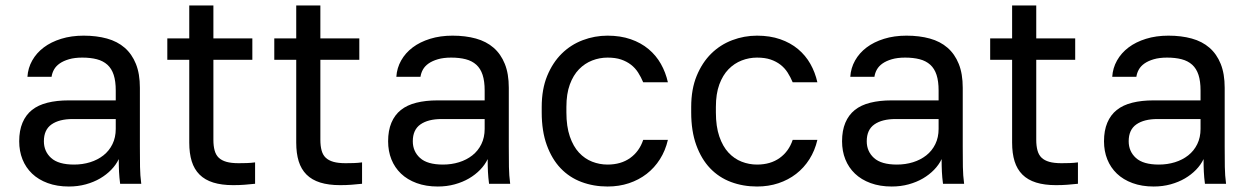

<svg xmlns="http://www.w3.org/2000/svg" viewBox="-20 -670 4560 700"><path d="M231 10Q188 10 154 -2.5Q120 -15 97 -37Q74 -59 62 -89Q50 -119 50 -155Q50 -194 62 -222.5Q74 -251 96.5 -269Q119 -287 153 -295.5Q187 -304 230 -304H402V-340Q402 -374 394.5 -397Q387 -420 371.5 -434Q356 -448 333 -454Q310 -460 280 -460Q252 -460 231.5 -454Q211 -448 197.5 -438.5Q184 -429 177 -416.5Q170 -404 168 -390H80Q82 -422 97.5 -449.5Q113 -477 139.5 -497Q166 -517 203 -528.5Q240 -540 285 -540Q332 -540 370 -529.5Q408 -519 434.5 -496Q461 -473 475.5 -437Q490 -401 490 -350V-135Q490 -93 490.5 -61.5Q491 -30 495 0H418Q415 -23 414 -43.5Q413 -64 413 -90Q403 -69 385.5 -51Q368 -33 345 -19.5Q322 -6 293 2Q264 10 231 10ZM250 -70Q281 -70 308.5 -78.5Q336 -87 357 -103.5Q378 -120 390 -144.5Q402 -169 402 -200V-236H245Q196 -236 168 -216.5Q140 -197 140 -155Q140 -118 166.5 -94Q193 -70 250 -70Z M830 5Q788 5 757.5 -4.5Q727 -14 707.5 -33.5Q688 -53 679 -82Q670 -111 670 -150V-452H590V-530H670V-650H758V-530H900V-452H758V-160Q758 -138 762.5 -121.5Q767 -105 777.5 -95Q788 -85 805.5 -80Q823 -75 850 -75Q865 -75 880 -75.5Q895 -76 910 -78V0Q891 2 872 3.5Q853 5 830 5Z M1220 5Q1178 5 1147.5 -4.5Q1117 -14 1097.5 -33.5Q1078 -53 1069 -82Q1060 -111 1060 -150V-452H980V-530H1060V-650H1148V-530H1290V-452H1148V-160Q1148 -138 1152.5 -121.5Q1157 -105 1167.5 -95Q1178 -85 1195.5 -80Q1213 -75 1240 -75Q1255 -75 1270 -75.5Q1285 -76 1300 -78V0Q1281 2 1262 3.5Q1243 5 1220 5Z M1576 10Q1533 10 1499 -2.5Q1465 -15 1442 -37Q1419 -59 1407 -89Q1395 -119 1395 -155Q1395 -194 1407 -222.5Q1419 -251 1441.5 -269Q1464 -287 1498 -295.5Q1532 -304 1575 -304H1747V-340Q1747 -374 1739.5 -397Q1732 -420 1716.5 -434Q1701 -448 1678 -454Q1655 -460 1625 -460Q1597 -460 1576.5 -454Q1556 -448 1542.5 -438.5Q1529 -429 1522 -416.5Q1515 -404 1513 -390H1425Q1427 -422 1442.5 -449.5Q1458 -477 1484.5 -497Q1511 -517 1548 -528.5Q1585 -540 1630 -540Q1677 -540 1715 -529.5Q1753 -519 1779.5 -496Q1806 -473 1820.5 -437Q1835 -401 1835 -350V-135Q1835 -93 1835.5 -61.5Q1836 -30 1840 0H1763Q1760 -23 1759 -43.5Q1758 -64 1758 -90Q1748 -69 1730.5 -51Q1713 -33 1690 -19.5Q1667 -6 1638 2Q1609 10 1576 10ZM1595 -70Q1626 -70 1653.5 -78.5Q1681 -87 1702 -103.5Q1723 -120 1735 -144.5Q1747 -169 1747 -200V-236H1590Q1541 -236 1513 -216.5Q1485 -197 1485 -155Q1485 -118 1511.5 -94Q1538 -70 1595 -70Z M2195 10Q2144 10 2100 -6.5Q2056 -23 2024 -56.5Q1992 -90 1973.5 -141Q1955 -192 1955 -260V-280Q1955 -345 1975 -393.5Q1995 -442 2028 -474.5Q2061 -507 2104.5 -523.5Q2148 -540 2195 -540Q2242 -540 2279.5 -527Q2317 -514 2344.5 -491Q2372 -468 2389.5 -437Q2407 -406 2415 -370H2325Q2317 -389 2306.5 -405.5Q2296 -422 2280.5 -434Q2265 -446 2244.5 -453Q2224 -460 2195 -460Q2166 -460 2139 -449.5Q2112 -439 2091 -417.5Q2070 -396 2057.5 -362Q2045 -328 2045 -280V-260Q2045 -209 2057.5 -172.5Q2070 -136 2091 -113.5Q2112 -91 2139 -80.5Q2166 -70 2195 -70Q2244 -70 2277.5 -94Q2311 -118 2325 -160H2415Q2406 -121 2386 -89.5Q2366 -58 2337.5 -36Q2309 -14 2273 -2Q2237 10 2195 10Z M2740 10Q2689 10 2645 -6.5Q2601 -23 2569 -56.5Q2537 -90 2518.5 -141Q2500 -192 2500 -260V-280Q2500 -345 2520 -393.5Q2540 -442 2573 -474.5Q2606 -507 2649.5 -523.5Q2693 -540 2740 -540Q2787 -540 2824.5 -527Q2862 -514 2889.5 -491Q2917 -468 2934.5 -437Q2952 -406 2960 -370H2870Q2862 -389 2851.5 -405.5Q2841 -422 2825.5 -434Q2810 -446 2789.5 -453Q2769 -460 2740 -460Q2711 -460 2684 -449.5Q2657 -439 2636 -417.5Q2615 -396 2602.5 -362Q2590 -328 2590 -280V-260Q2590 -209 2602.5 -172.5Q2615 -136 2636 -113.5Q2657 -91 2684 -80.5Q2711 -70 2740 -70Q2789 -70 2822.5 -94Q2856 -118 2870 -160H2960Q2951 -121 2931 -89.5Q2911 -58 2882.5 -36Q2854 -14 2818 -2Q2782 10 2740 10Z M3231 10Q3188 10 3154 -2.5Q3120 -15 3097 -37Q3074 -59 3062 -89Q3050 -119 3050 -155Q3050 -194 3062 -222.5Q3074 -251 3096.5 -269Q3119 -287 3153 -295.5Q3187 -304 3230 -304H3402V-340Q3402 -374 3394.5 -397Q3387 -420 3371.5 -434Q3356 -448 3333 -454Q3310 -460 3280 -460Q3252 -460 3231.5 -454Q3211 -448 3197.5 -438.5Q3184 -429 3177 -416.5Q3170 -404 3168 -390H3080Q3082 -422 3097.5 -449.5Q3113 -477 3139.5 -497Q3166 -517 3203 -528.5Q3240 -540 3285 -540Q3332 -540 3370 -529.5Q3408 -519 3434.5 -496Q3461 -473 3475.5 -437Q3490 -401 3490 -350V-135Q3490 -93 3490.5 -61.5Q3491 -30 3495 0H3418Q3415 -23 3414 -43.5Q3413 -64 3413 -90Q3403 -69 3385.5 -51Q3368 -33 3345 -19.5Q3322 -6 3293 2Q3264 10 3231 10ZM3250 -70Q3281 -70 3308.5 -78.5Q3336 -87 3357 -103.5Q3378 -120 3390 -144.5Q3402 -169 3402 -200V-236H3245Q3196 -236 3168 -216.5Q3140 -197 3140 -155Q3140 -118 3166.5 -94Q3193 -70 3250 -70Z M3830 5Q3788 5 3757.5 -4.5Q3727 -14 3707.5 -33.5Q3688 -53 3679 -82Q3670 -111 3670 -150V-452H3590V-530H3670V-650H3758V-530H3900V-452H3758V-160Q3758 -138 3762.5 -121.5Q3767 -105 3777.5 -95Q3788 -85 3805.5 -80Q3823 -75 3850 -75Q3865 -75 3880 -75.5Q3895 -76 3910 -78V0Q3891 2 3872 3.5Q3853 5 3830 5Z M4186 10Q4143 10 4109 -2.5Q4075 -15 4052 -37Q4029 -59 4017 -89Q4005 -119 4005 -155Q4005 -194 4017 -222.5Q4029 -251 4051.5 -269Q4074 -287 4108 -295.5Q4142 -304 4185 -304H4357V-340Q4357 -374 4349.5 -397Q4342 -420 4326.5 -434Q4311 -448 4288 -454Q4265 -460 4235 -460Q4207 -460 4186.5 -454Q4166 -448 4152.5 -438.5Q4139 -429 4132 -416.5Q4125 -404 4123 -390H4035Q4037 -422 4052.5 -449.5Q4068 -477 4094.5 -497Q4121 -517 4158 -528.5Q4195 -540 4240 -540Q4287 -540 4325 -529.5Q4363 -519 4389.5 -496Q4416 -473 4430.5 -437Q4445 -401 4445 -350V-135Q4445 -93 4445.5 -61.5Q4446 -30 4450 0H4373Q4370 -23 4369 -43.5Q4368 -64 4368 -90Q4358 -69 4340.5 -51Q4323 -33 4300 -19.5Q4277 -6 4248 2Q4219 10 4186 10ZM4205 -70Q4236 -70 4263.5 -78.5Q4291 -87 4312 -103.5Q4333 -120 4345 -144.5Q4357 -169 4357 -200V-236H4200Q4151 -236 4123 -216.5Q4095 -197 4095 -155Q4095 -118 4121.5 -94Q4148 -70 4205 -70Z"/></svg>

Font: Golos Text VF
Style: Regular
Weight: 400
Designer: A.Korolkova, Vitaly Kuzmin
Foundry: ParaType Ltd
Version: Version 2.003